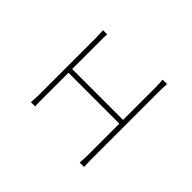

<svg xmlns="http://www.w3.org/2000/svg" viewBox="-51 -804 1102 1102"><g transform="rotate(-45 500.0 -252.5)"><path d="M211 -492Q227 -491 244.5 -490Q262 -489 269 -489H733Q752 -489 767.5 -490Q783 -491 796 -492V-457Q783 -459 766.5 -459Q750 -459 733 -459H270Q263 -459 244.5 -459Q226 -459 211 -457ZM483 -30V-470H513V-30ZM164 -49Q180 -48 195.5 -47Q211 -46 225 -46H779Q794 -46 808.5 -47Q823 -48 837 -49V-13Q823 -14 806.5 -14.5Q790 -15 779 -15H225Q211 -15 196 -14.5Q181 -14 164 -13Z"/></g></svg>

Font: Noto Sans TC
Style: Regular
Weight: 100
Designer: Ryoko NISHIZUKA 西塚涼子 (kana, bopomofo & ideographs); Paul D. Hunt (Latin, Greek & Cyrillic); Sandoll Communications 산돌커뮤니
Foundry: Adobe
Version: Version 2.004;hotconv 1.0.118;makeotfexe 2.5.65603